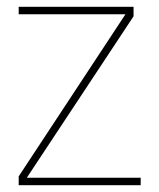

<svg xmlns="http://www.w3.org/2000/svg" viewBox="-20 -545 469 565"><path d="M35 -26 361 -521 359 -503H35V-525H373V-497L51 -10L47 -22H394V0H35Z"/></svg>

Font: Easer Grotesk Variable
Style: Regular
Weight: 400
Designer: Boardeaser, Bonnie Shaver-Troup, Thomas Jockin
Foundry: Lexend
Version: Version 1.001;Glyphs 3.1.2 (3151)